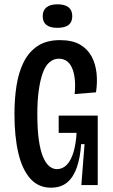

<svg xmlns="http://www.w3.org/2000/svg" viewBox="-20 -858 523 890"><path d="M216 12Q158 12 120.5 -30Q83 -72 65 -148.5Q47 -225 47 -330Q47 -399 56.5 -460.5Q66 -522 89.5 -569.5Q113 -617 154 -644.5Q195 -672 258 -672Q315 -672 350.5 -651.5Q386 -631 404.5 -596.5Q423 -562 427.5 -519Q432 -476 425 -430L326 -422Q330 -462 326.5 -492.5Q323 -523 313.5 -544Q304 -565 288.5 -575.5Q273 -586 253 -586Q229 -586 210 -570Q191 -554 179 -522Q167 -490 160 -441.5Q153 -393 153 -329Q153 -258 160 -209Q167 -160 179.5 -130.5Q192 -101 208.5 -87.5Q225 -74 244 -74Q270 -74 289.5 -94Q309 -114 320.5 -152Q332 -190 335 -242H252V-322H433V-230V0H357L372 -190H356Q352 -127 336 -81.5Q320 -36 291 -12Q262 12 216 12ZM246 -729Q212 -729 195 -742.5Q178 -756 178 -783Q178 -810 195.5 -824Q213 -838 246 -838Q281 -838 298 -824Q315 -810 315 -783Q315 -756 298 -742.5Q281 -729 246 -729Z"/></svg>

Font: Bricolage Grotesque Condensed Medium
Style: Regular
Weight: 500
Width: 3
Designer: Mathieu Triay
Foundry: Atelier Triay
Version: Version 1.000;gftools[0.9.30]